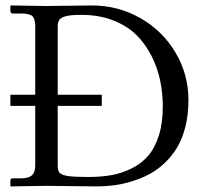

<svg xmlns="http://www.w3.org/2000/svg" viewBox="-20 -666 737 687"><path d="M17.1 -19Q17.1 -27.8 24.4 -27.8H54.2Q82 -27.8 94 -38.6Q106 -49.3 106 -73.7V-287.1H17.1V-327.1H106V-571.8Q106 -599.1 95.7 -608.4Q85.4 -617.7 54.2 -617.7H25.9Q17.1 -617.7 17.1 -626.5V-644.5L18.6 -646.5L144.5 -644.5Q274.9 -646.5 308.6 -646.5Q403.3 -646.5 482.9 -600.8Q562.5 -555.2 608.4 -477.3Q654.3 -399.4 654.3 -308.1Q654.3 -256.8 643.6 -213.6Q632.8 -170.4 614.3 -139.2Q595.7 -107.9 569.8 -83.3Q543.9 -58.6 515.1 -43.2Q486.3 -27.8 453.4 -17.6Q420.4 -7.3 389.4 -3.2Q358.4 1 326.7 1L144.5 -1L18.6 1L17.1 -1ZM186.5 -71.8Q186.5 -54.7 193.8 -47.1Q201.2 -39.6 223.6 -36.1Q246.1 -32.7 296.4 -32.7Q341.3 -32.7 378.4 -39.3Q415.5 -45.9 450.7 -63.2Q485.8 -80.6 509.8 -108.2Q533.7 -135.7 548.1 -180.4Q562.5 -225.1 562.5 -283.7Q562.5 -332 553.2 -377.4Q543.9 -422.9 522 -466.1Q500 -509.3 467.3 -541.5Q434.6 -573.7 384.3 -593.3Q334 -612.8 271.5 -612.8Q250 -612.8 236.8 -611.6Q223.6 -610.4 210.9 -606.7Q198.2 -603 192.4 -594.7Q186.5 -586.4 186.5 -573.7V-327.1H344.2V-287.1H186.5Z"/></svg>

Font: Libertinage
Style: f
Weight: 400
Designer: OSP
Foundry: OSP
Version: Version 1.0; 2008; OFL relea